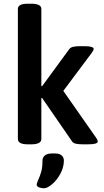

<svg xmlns="http://www.w3.org/2000/svg" viewBox="-20 -773 561 1031"><path d="M505 -13Q505 2 452 2H424Q401 2 386.5 -1.5Q372 -5 366 -15L206 -247H202V-27Q202 2 148 2H129Q76 2 76 -27V-725Q76 -753 129 -753H148Q202 -753 202 -725V-311L206 -310L351 -508Q358 -518 372 -521.5Q386 -525 409 -525H435Q459 -525 471 -521Q483 -517 483 -511Q483 -503 474 -491L320 -285L497 -32Q505 -20 505 -13ZM177 219Q177 213 180.5 205Q184 197 185 194Q196 169 202 147Q208 125 208 91Q208 72 221 61.5Q234 51 261 51H276Q299 51 311 61.5Q323 72 323 89Q323 125 304.5 159.5Q286 194 260 216Q234 238 216 238Q202 238 189.5 233Q177 228 177 219Z"/></svg>

Font: Asap-SemiBold
Style: Regular
Weight: 600
Designer: Pablo Cosgaya
Foundry: Omnibus-Type
Version: Version 2.000; ttfautohint (v1.8)